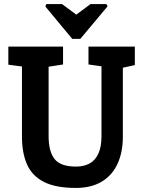

<svg xmlns="http://www.w3.org/2000/svg" viewBox="-20 -920 710 944"><path d="M208 -900H285L355 -848L425 -900H503L509 -889L375 -729H335L203 -888ZM353 4Q253 4 195 -26Q137 -56 112.5 -112.5Q88 -169 88 -248V-593L21 -602V-691H290V-603L219 -592V-250Q219 -175 248.5 -138Q278 -101 353 -101Q393 -101 421 -116.5Q449 -132 464 -165.5Q479 -199 479 -251V-594L415 -603V-691H643V-600L584 -587V-248Q584 -171 557.5 -114Q531 -57 479.5 -26.5Q428 4 353 4Z"/></svg>

Font: Kreon Light
Style: Regular
Weight: 300
Designer: Julia Petretta
Foundry: Julia Petretta and Eli Heuer
Version: Version 2.002